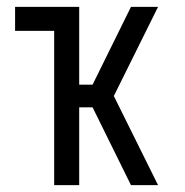

<svg xmlns="http://www.w3.org/2000/svg" viewBox="-20 -540 540 560"><path d="M138 0V-450H24V-520H211V-293H250L362 -520H441L312 -260L441 0H362L250 -227H211V0Z"/></svg>

Font: Iosevka Custom
Style: Regular
Weight: 400
Monospace: yes
Designer: Belleve Invis
Foundry: Belleve Invis
Version: Version 32.5.0; ttfautohint (v1.8.4)